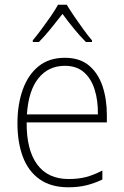

<svg xmlns="http://www.w3.org/2000/svg" viewBox="-20 -784 527 814"><path d="M255 -539Q318 -539 357 -506.5Q396 -474 414.5 -419Q433 -364 433 -297V-265H93Q92 -149 137.5 -87Q183 -25 271 -25Q311 -25 343 -33Q375 -41 414 -61V-23Q381 -7 346.5 1.5Q312 10 270 10Q196 10 148 -24Q100 -58 77 -119Q54 -180 54 -262Q54 -341 76.5 -404Q99 -467 143.5 -503Q188 -539 255 -539ZM255 -505Q186 -505 143.5 -453Q101 -401 94 -299H395Q396 -358 381 -405Q366 -452 335 -478.5Q304 -505 255 -505ZM263 -764Q276 -742 295.5 -713.5Q315 -685 335 -657.5Q355 -630 370 -613V-606H344Q319 -631 292.5 -663.5Q266 -696 245 -725Q223 -697 196.5 -664Q170 -631 145 -606H119V-613Q135 -632 155.5 -659.5Q176 -687 195 -714.5Q214 -742 226 -764Z"/></svg>

Font: Noto Sans Kannada SemiCondensed ExtraLight
Style: Regular
Weight: 200
Width: 4
Designer: Jelle Bosma - Monotype Design Team
Foundry: Monotype Imaging Inc.
Version: Version 2.005; ttfautohint (v1.8.4.7-5d5b)